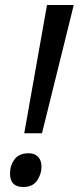

<svg xmlns="http://www.w3.org/2000/svg" viewBox="-20 -734 315 768"><path d="M77 -201 168 -714H275L148 -201ZM73 14Q20 14 20 -40Q20 -72 38 -96.5Q56 -121 95 -121Q118 -121 132 -107Q146 -93 146 -67Q146 -38 128.5 -12Q111 14 73 14Z"/></svg>

Font: Noto Sans IKEA
Style: Italic
Weight: 400
Italic angle: -12°
Designer: Monotype Design Team
Foundry: Monotype Imaging Inc.
Version: Version 2.001